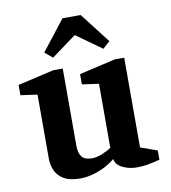

<svg xmlns="http://www.w3.org/2000/svg" viewBox="-83 -801 785 883"><g transform="rotate(-10 310.0 -360.0)"><path d="M221 10Q173 10 145 -6.5Q117 -23 105.5 -49.5Q94 -76 94 -105V-404L16 -415V-463L185 -502H229V-140Q229 -107 243 -89.5Q257 -72 291 -72Q311 -72 336.5 -82Q362 -92 381 -105V-404L303 -415V-463L472 -502H516V-83L594 -55V-12Q559 -3 536 1Q513 5 485 5Q451 5 420.5 -9.5Q390 -24 385 -52Q367 -36 339.5 -21.5Q312 -7 281 1.5Q250 10 221 10ZM194 -559 158 -589 268 -730H353L462 -589L429 -559L310 -644Z"/></g></svg>

Font: Manuale
Style: Bold
Weight: 700
Version: Version 1.002